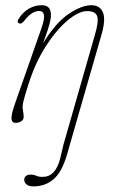

<svg xmlns="http://www.w3.org/2000/svg" viewBox="-20 -452 424 718"><path d="M231 124.5Q212 191 180.5 218Q149 245 105.5 245Q87 245 78.8 237.2Q70.5 229.5 70.5 220Q70.5 213 76 207Q81.5 201 94 201Q107 201 115.5 205.2Q124 209.5 139.5 209.5Q187.5 209.5 205 141Q210.5 119.5 213.5 105Q216.5 90.5 223 69L335 -322Q349.5 -371 343.5 -390.8Q337.5 -410.5 305.5 -410.5Q275 -410.5 233.5 -376.2Q192 -342 151.8 -279.8Q111.5 -217.5 85.5 -134Q71 -88 67.8 -73.8Q64.5 -59.5 64.5 -52Q64.5 -45.5 66.5 -35.2Q68.5 -25 68.5 -13.5Q68 -4 59 1.8Q50 7.5 38.5 7.5Q24.5 7.5 23 -7.2Q21.5 -22 34.5 -60L134.5 -345Q147.5 -382 144.2 -396.5Q141 -411 126.5 -411Q99 -411 71 -374.5Q59.5 -360 50.5 -365Q42 -369.5 49.5 -381Q64 -405 86.8 -418.8Q109.5 -432.5 136.5 -432.5Q170.5 -432.5 170.5 -396Q170.5 -382 164.8 -360.8Q159 -339.5 141.5 -291Q189 -368 237.2 -400.2Q285.5 -432.5 321.5 -432.5Q353.5 -432.5 364.8 -406Q376 -379.5 360 -324Z"/></svg>

Font: Fraunces 144pt S100 Thin
Style: Italic
Weight: 100
Italic angle: -16°
Version: Version 1.000; ttfautohint (v1.8.3)